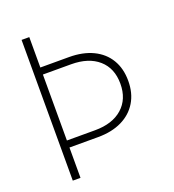

<svg xmlns="http://www.w3.org/2000/svg" viewBox="-133 -835 849 939"><g transform="rotate(-20 291.5 -366.0)"><path d="M125.5 0H85.4V-732.4H125.5V-574.2H274.4Q346.2 -574.2 398.7 -549.1Q451.2 -523.9 479.2 -477.3Q507.3 -430.7 507.3 -366.2Q507.3 -302.2 479 -255.4Q450.7 -208.5 398.4 -183.1Q346.2 -157.7 274.4 -157.7H125.5ZM125.5 -194.3H272Q362.8 -194.3 414.6 -240.2Q466.3 -286.1 466.3 -366.2Q466.3 -446.8 414.6 -492.2Q362.8 -537.6 272 -537.6H125.5Z"/></g></svg>

Font: Kumbh Sans ExtraLight
Style: Regular
Weight: 250
Version: Version 1.005